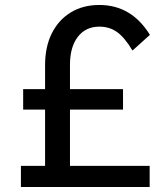

<svg xmlns="http://www.w3.org/2000/svg" viewBox="-20 -751 672 771"><path d="M474 -311H261V-85H581V0H64V-85H161V-311H73V-393H161V-489Q161 -563 188 -617Q215 -671 264 -701Q313 -731 379 -731Q508 -731 582 -611L512 -548Q481 -600 450.5 -622Q420 -644 379 -644Q324 -644 292.5 -603Q261 -562 261 -491V-393H474Z"/></svg>

Font: Wix Madefor Text Medium
Style: Regular
Weight: 500
Designer: Dalton Maag Ltd
Foundry: Dalton Maag Ltd
Version: Version 3.100